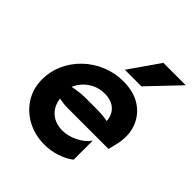

<svg xmlns="http://www.w3.org/2000/svg" viewBox="-178 -723 847 847"><g transform="rotate(45 246.0 -299.0)"><path d="M236.1 13.9Q175.7 13.9 127.8 -12.2Q79.9 -38.2 52.4 -82.6Q25 -127.1 25 -183.3Q25 -233.3 45.5 -278.1Q66 -322.9 102.1 -357.3Q138.2 -391.7 185.4 -411.1Q232.6 -430.6 285.4 -430.6Q350.7 -430.6 394.8 -401.4Q438.9 -372.2 456.6 -322.2Q474.3 -272.2 458.3 -209L449.3 -172.9H195.1Q181.9 -172.9 168.8 -174.3Q155.6 -175.7 141 -178.5Q147.2 -134.7 176 -110.4Q204.9 -86.1 247.9 -86.1Q284 -86.1 320.8 -104.9Q357.6 -123.6 374.3 -150V-30.6Q348.6 -10.4 312.2 1.7Q275.7 13.9 236.1 13.9ZM141 -251.4Q183.3 -260.4 216.7 -260.4H290.3Q327.1 -260.4 356.9 -254.2Q354.2 -291.7 330.2 -312.8Q306.2 -334 265.3 -334Q222.9 -334 189.6 -311.1Q156.2 -288.2 141 -251.4ZM253.5 -470.8 352.1 -612.5H491.7L356.9 -470.8Z"/></g></svg>

Font: Afacad
Style: Bold Italic
Weight: 700
Italic angle: -14°
Designer: Kristian Moeller
Foundry: Dicotype
Version: Version 1.000; ttfautohint (v1.8.4.7-5d5b)